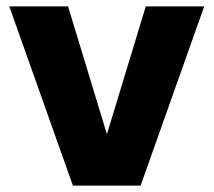

<svg xmlns="http://www.w3.org/2000/svg" viewBox="-20 -578 666 598"><path d="M313 -160 434 -558H616L418 0H207L9 -558H192Z"/></svg>

Font: MSTAGE
Style: Bold
Weight: 700
Designer: Ninad Kale (Devanagari), Jonny Pinhorn (Latin)
Foundry: Indian Type Foundry
Version: 4.004